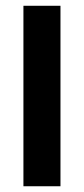

<svg xmlns="http://www.w3.org/2000/svg" viewBox="-20 -648 292 668"><path d="M190.4 0V-627.9H61.5V0Z"/></svg>

Font: Namkio Khamti Book
Style: Bold
Weight: 800
Designer: Debbi Hosken
Foundry: SIL International
Version: Version 3.917